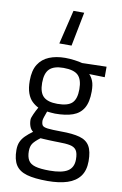

<svg xmlns="http://www.w3.org/2000/svg" viewBox="-109 -856 732 1151"><g transform="rotate(10 257.0 -280.5)"><path d="M192.1 -589 241.7 -796.1H307.1L266.5 -589ZM264.8 235.4Q185.9 235.4 138.7 221.8Q91.6 208.2 70.6 175.2Q49.6 142.2 49.6 84.4Q49.6 55.4 58.6 35Q67.5 14.6 85.3 -3.2Q103.1 -21 129.3 -40Q115.7 -49.2 108.5 -67.8Q101.3 -86.4 101.3 -109.4Q101.3 -119.8 112.5 -144.4Q123.7 -169 134.9 -188.2Q114.3 -198.2 96.2 -215.6Q78.1 -233 67.2 -263Q56.2 -293 56.2 -339Q56.2 -401 79.7 -438.3Q103.2 -475.6 145.5 -492.8Q187.8 -510 242.8 -510Q269.8 -510 299.7 -506Q329.6 -502 346.8 -497L495.3 -500.8V-436.9L400.5 -439.3Q414.7 -425.1 424 -402Q433.3 -378.9 433.3 -339Q433.3 -274.4 411.7 -237.6Q390.1 -200.8 347.3 -185.5Q304.5 -170.2 239.6 -170.2Q232.8 -170.2 215.9 -171.7Q199.1 -173.2 190.9 -174.2Q185.5 -159.6 179.3 -141.6Q173.1 -123.6 173.1 -116.6Q173.1 -97 179.9 -87.3Q186.7 -77.7 212.5 -74.6Q238.3 -71.5 294 -71.1Q365.3 -71.1 407.7 -59.2Q450.1 -47.4 468.8 -15.6Q487.5 16.2 487.5 75.8Q487.5 132.6 461.3 167.8Q435 203 385.4 219.2Q335.8 235.4 264.8 235.4ZM265.8 172Q341.2 172 376.1 150.1Q411.1 128.1 411.1 79Q411.1 40.8 399.2 23.2Q387.3 5.5 360.5 0.1Q333.8 -5.3 288.4 -5.3Q279.6 -5.3 263.3 -5.8Q247 -6.3 229.4 -7Q211.9 -7.7 198.2 -8.6Q184.5 -9.5 179.9 -9.9Q148.9 13.3 136.5 31.1Q124.1 49 124.1 78.2Q124.1 111.9 136.1 133Q148.1 154.1 178.9 163Q209.7 172 265.8 172ZM242.6 -230.3Q306.4 -230.3 332.2 -255.2Q358.1 -280.1 358.1 -339Q358.1 -397.9 332.2 -423.5Q306.4 -449.1 242.6 -449.1Q184.7 -449.1 158.1 -423.5Q131.5 -397.9 131.5 -339Q131.5 -280.1 158.1 -255.2Q184.7 -230.3 242.6 -230.3Z"/></g></svg>

Font: Titillium Web
Style: Bold
Weight: 700
Designer: Mohamed Gaber, Accademia di Belle Arti di Urbino
Foundry: Kief Type Foundry, Accademia di Belle Arti di Urbino
Version: Version 3.000